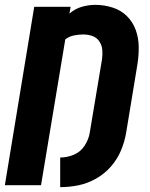

<svg xmlns="http://www.w3.org/2000/svg" viewBox="-20 -763 616 791"><path d="M228 8Q265 8 302.5 0.5Q340 -7 375.5 -27Q411 -47 437.5 -77.5Q464 -108 479 -144.5Q494 -181 500 -218L546 -497Q552 -534 551.5 -570.5Q551 -607 539 -640Q527 -673 502.5 -697Q478 -721 443.5 -732Q409 -743 373 -743Q345 -743 317 -735Q289 -727 266 -707L271 -735H121L0 0H149L249 -601Q265 -613 284.5 -617Q304 -621 323 -621Q343 -621 361 -614.5Q379 -608 389.5 -592Q400 -576 401.5 -556.5Q403 -537 400 -517L350 -218Q346 -190 329 -163.5Q312 -137 284 -125.5Q256 -114 228 -114Z"/></svg>

Font: Iosevka Sparkle Heavy
Style: Italic
Weight: 900
Italic angle: -9°
Designer: Belleve Invis
Foundry: Belleve Invis
Version: Version 4.5.0; ttfautohint (v1.8.3)